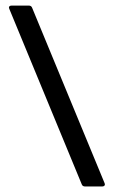

<svg xmlns="http://www.w3.org/2000/svg" viewBox="-20 -675 412 695"><path d="M288.1 0Q278.8 0 275.9 -7.8L13.2 -644Q11.2 -648.9 13.9 -651.9Q16.6 -654.8 22 -654.8H84Q93.3 -654.8 96.2 -647L358.9 -11.2Q360.8 -6.3 358.2 -3.2Q355.5 0 350.1 0Z"/></svg>

Font: Sofia Sans
Style: Regular
Weight: 400
Designer: Botio Nikoltchev, Ani Petrova
Foundry: lettersoup
Version: Version 4.100